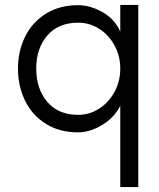

<svg xmlns="http://www.w3.org/2000/svg" viewBox="-20 -529 644 779"><path d="M468 -251Q468 -302 444.5 -345Q421 -388 382 -412.5Q343 -437 297 -437Q217 -437 172 -385Q127 -333 127 -251Q127 -168 172 -115.5Q217 -63 297 -63Q343 -63 382 -88Q421 -113 444.5 -156Q468 -199 468 -251ZM296 -508Q346 -508 395.5 -480Q445 -452 468 -401V-509H541V230H468V-100Q444 -52 394.5 -22Q345 8 296 8Q221 8 165.5 -27Q110 -62 81.5 -121Q53 -180 53 -251Q53 -321 81.5 -379.5Q110 -438 165.5 -473Q221 -508 296 -508Z"/></svg>

Font: SUIT
Style: Regular
Weight: 400
Designer: Sunn Youn; Korean Glyphs from Source Han Sans (Sandoll Communications; Soo-young Jang, Joo-yeon Kang)
Foundry: Sunn
Version: Version 1.140